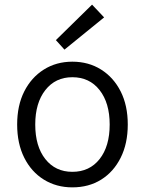

<svg xmlns="http://www.w3.org/2000/svg" viewBox="-20 -796 625 828"><path d="M292 12Q223 12 169 -21.5Q115 -55 84.5 -116Q54 -177 54 -259Q54 -341 84.5 -401.5Q115 -462 169 -496Q223 -530 292 -530Q362 -530 416 -496Q470 -462 500.5 -401.5Q531 -341 531 -259Q531 -177 500.5 -116Q470 -55 416.5 -21.5Q363 12 292 12ZM292 -55Q366 -55 409.5 -110Q453 -165 453 -259Q453 -352 409.5 -407.5Q366 -463 292 -463Q219 -463 175.5 -407.5Q132 -352 132 -259Q132 -165 175.5 -110Q219 -55 292 -55ZM258 -582 221 -623 377 -776 429 -721Z"/></svg>

Font: Ubuntu Sans
Style: Regular
Weight: 400
Designer: Dalton Maag Ltd
Foundry: Dalton Maag Ltd
Version: Version 1.006; ttfautohint (v1.8.4.7-5d5b)